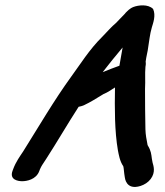

<svg xmlns="http://www.w3.org/2000/svg" viewBox="-20 -657 629 730"><path d="M562.1 -622.9C542.9 -642.3 505.9 -637.5 487.4 -630.5C472.8 -625 461.8 -612.4 461.6 -612.3C459.3 -610.3 456.5 -607.2 454.6 -604.5C453.8 -603.3 441.9 -591.6 433.4 -582.6L421.6 -570.2C402.5 -554.4 389.5 -538.2 369.1 -517.5C319.7 -469 284.1 -410.9 250.9 -365.8C184.8 -274.7 127.6 -175.9 67.9 -81C56.7 -64.1 40.1 -41.5 30.1 -14L27.5 -7C15.4 26.3 48.1 32 64.3 32C80.6 32 117.4 26.3 129.5 -7L131.9 -13.4C138.7 -28.4 140.2 -29 156 -53.5C198.6 -119.5 236.3 -185.1 279 -251C285.8 -252.2 293.3 -254.1 300.9 -257.8C323.4 -268.4 344.1 -281.4 362.9 -292.9C370.8 -297.8 372.8 -299.1 373.6 -299.4C389.8 -305.7 404.9 -316.9 417.2 -324.5C415.8 -246 415.7 -158 428.3 -85.3C431.6 -69.6 435.1 -44.6 448.7 -25C450.8 -18.8 451.1 -2.7 454.4 16.5C455 19.5 458.8 67.4 514.3 50C528.7 45.4 543.1 36.6 552.9 23.6C572.6 -2.6 563.3 -27.1 560.1 -38.9L557.4 -53.6C556.5 -61.5 555.3 -70 553.5 -77.4C548 -97.7 541.8 -101.8 541 -106.1C537.2 -126.2 533.4 -144.7 532.9 -165.7C532.4 -214 530.9 -266.7 531.4 -318.4C533.3 -353.7 530.5 -373.2 533 -402.7C533.7 -405.1 535.2 -414.9 533.8 -422.8C533.7 -425.5 537.4 -445.3 541.6 -465.1C548.1 -504.4 549.3 -525.3 557.3 -552.8C561.8 -568.4 573.5 -598 562.1 -622.9ZM370.4 -382.7C395.7 -415.1 419.8 -445.4 446.2 -476.5C442.7 -457.2 438.3 -432.8 434 -407.1C417.4 -401.2 390.8 -391.2 370.4 -382.7Z"/></svg>

Font: Take Off
Style: Hosehead
Weight: 400
Foundry: Cannot Into Space Fonts
Version: Version 0.89